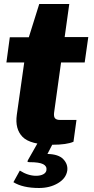

<svg xmlns="http://www.w3.org/2000/svg" viewBox="-20 -716 472 959"><path d="M285 -404 250 -152Q248 -132 255.5 -124.5Q263 -117 279 -117H362L347 -8Q313 7 242 7Q131 7 92.5 -32.5Q54 -72 64 -143L101 -404H12L29 -530H124L176 -696H326L303 -531H421L403 -404ZM175 223Q94 223 47 194L79 136Q120 162 160 162Q182 162 196 154.5Q210 147 212 134Q215 114 195.5 104Q176 94 128 94Q120 94 118 92Q116 90 120 83L170 -5H247L217 53Q272 54 296 79Q320 104 316 136Q310 175 269.5 199Q229 223 175 223Z"/></svg>

Font: Morrison ExtraBold
Style: Regular
Weight: 800
Designer: Pablo Impallari, Rodrigo Fuenzalida (Modified by Dan O. Williams)
Version: Version 0.03;June 6, 2019;FontCreator 11.5.0.2425 64-bit; tt